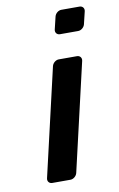

<svg xmlns="http://www.w3.org/2000/svg" viewBox="-79 -712 470 758"><g transform="rotate(-10 156.5 -333.5)"><path d="M68 0H141C153 0 165 -10 168 -22L268 -454C271 -466 263 -476 251 -476H178C166 -476 154 -466 151 -454L51 -22C48 -10 56 0 68 0ZM200 -573H273C285 -573 297 -583 300 -595L312 -645C315 -657 307 -667 295 -667H222C210 -667 198 -657 195 -645L183 -595C180 -583 188 -573 200 -573Z"/></g></svg>

Font: DIN Rundschrift
Style: BreitKursiv
Weight: 400
Width: 7
Version: Version 1.027